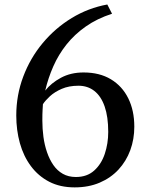

<svg xmlns="http://www.w3.org/2000/svg" viewBox="-20 -798 643 832"><path d="M303.5 14Q240.5 14 193.2 -10.5Q146 -35 114 -78Q82 -121 66.2 -177.5Q50.5 -234 50.5 -297.5Q50.5 -386 80.8 -466.2Q111 -546.5 165.2 -611.5Q219.5 -676.5 291 -720Q362.5 -763.5 445 -778.5L465.5 -738.5Q400.5 -717.5 351.8 -683.2Q303 -649 268.2 -605.2Q233.5 -561.5 211 -510.5Q188.5 -459.5 176 -405.5Q201.5 -438 244 -461Q286.5 -484 342 -484Q411.5 -484 460.5 -454.5Q509.5 -425 535.8 -372Q562 -319 562 -249Q562 -194.5 544.5 -147Q527 -99.5 493.5 -63.2Q460 -27 412 -6.5Q364 14 303.5 14ZM320 -426.5Q278.5 -426.5 247.5 -413Q216.5 -399.5 196.2 -380.8Q176 -362 166 -346.5Q165.5 -337 164.5 -321.2Q163.5 -305.5 163.5 -275.5Q163.5 -240 168.2 -204.8Q173 -169.5 183.8 -138.2Q194.5 -107 211.2 -82.8Q228 -58.5 252.2 -44.8Q276.5 -31 309 -31Q357 -31 388 -58.8Q419 -86.5 434 -131.2Q449 -176 449 -226.5Q449 -292 433.5 -336.5Q418 -381 389 -403.8Q360 -426.5 320 -426.5Z"/></svg>

Font: Merriweather 48pt
Style: Regular
Weight: 400
Version: Version 2.100